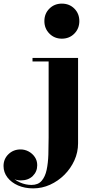

<svg xmlns="http://www.w3.org/2000/svg" viewBox="-158 -780 528 1060"><path d="M25 260Q-21 260 -58 244Q-95 228 -116.8 199.8Q-138.5 171.5 -138.5 136.5Q-138.5 97.5 -111.2 71.2Q-84 45 -44.5 45Q-21 45 0 56.2Q21 67.5 34.2 87Q47.5 106.5 47.5 132Q47.5 167.5 22.8 191.8Q-2 216 -43.5 216Q-69 216 -90.2 203.8Q-111.5 191.5 -124.5 173.2Q-137.5 155 -137.5 136.5H-118.5Q-118.5 166.5 -98.2 190.2Q-78 214 -47.2 227.5Q-16.5 241 16 241Q52.5 241 72 218.2Q91.5 195.5 99.5 157.8Q107.5 120 109 73.5Q110.5 27 110.5 -20.5V-440.5H21.5V-460H273V11.5Q273 60.5 252.8 105.2Q232.5 150 197.8 184.8Q163 219.5 118.5 239.8Q74 260 25 260ZM183.5 -566.5Q142.5 -566.5 114.8 -594.5Q87 -622.5 87 -663.5Q87 -705 114.8 -732.5Q142.5 -760 183.5 -760Q225 -760 252.5 -732.5Q280 -705 280 -663.5Q280 -622.5 252.5 -594.5Q225 -566.5 183.5 -566.5Z"/></svg>

Font: Bodoni Moda 11pt ExtraBold
Style: Regular
Weight: 800
Designer: Owen Earl
Foundry: indestructible type
Version: Version 2.004